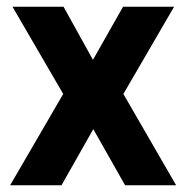

<svg xmlns="http://www.w3.org/2000/svg" viewBox="-20 -548 548 568"><path d="M10 0H162L256 -166L350 0H501L345 -270L495 -528H344L255 -371L168 -528H17L167 -270Z"/></svg>

Font: Aerodynamic
Style: Regular
Weight: 500
Designer: Google
Version: Version 2.000980; 2014